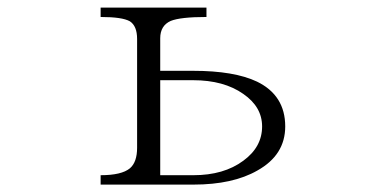

<svg xmlns="http://www.w3.org/2000/svg" viewBox="-20 -498 1040 519"><path d="M413.1 -281.2H502Q585 -281.2 637.7 -244.1Q688.5 -209 688.5 -156.2Q688.5 -100.6 637.7 -63.5Q585 -24.4 502.9 -24.4H413.1ZM252 -24.4V1H502.9Q609.4 1 675.8 -37.1Q751 -79.1 751 -156.2Q751 -240.2 674.8 -277.3Q613.3 -306.6 502 -306.6H413.1V-394.5Q413.1 -428.7 441.4 -441.4Q467.8 -452.1 538.1 -452.1V-477.5H252V-452.1Q310.5 -452.1 331.1 -440.4Q350.6 -427.7 350.6 -392.6V-98.6Q350.6 -59.6 331.1 -43Q308.6 -24.4 252 -24.4Z"/></svg>

Font: BatangChe
Style: Regular
Weight: 400
Monospace: yes
Version: Version 2.21